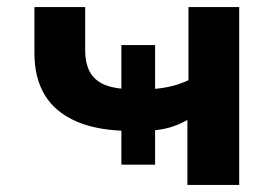

<svg xmlns="http://www.w3.org/2000/svg" viewBox="-20 -521 790 541"><path d="M508 0V-183Q482 -168 453.5 -160.5Q425 -153 386 -152L417 -177V-57H322V-177L352 -152Q257 -152 196 -178.5Q135 -205 106 -253.5Q77 -302 77 -371V-501H220V-382Q220 -339 235.5 -314.5Q251 -290 282 -279.5Q313 -269 359 -270L322 -256V-394H417V-256L388 -269Q425 -270 454 -276Q483 -282 511 -295V-501H654V0Z"/></svg>

Font: Nunito Sans 7pt SemiExpanded
Style: Bold
Weight: 700
Width: 6
Designer: Vernon Adams
Foundry: Vernon Adams
Version: Version 3.101;gftools[0.9.27]